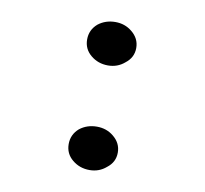

<svg xmlns="http://www.w3.org/2000/svg" viewBox="-59 -648 617 579"><g transform="rotate(10 250.0 -358.5)"><path d="M325.2 -198.2Q325.2 -227.5 300.8 -247.1Q279.3 -264.6 250 -264.6Q219.7 -264.6 197.3 -247.1Q174.8 -227.5 174.8 -198.2Q174.8 -168.9 197.3 -150.4Q219.7 -131.8 250 -131.8Q279.3 -131.8 300.8 -150.4Q325.2 -168.9 325.2 -198.2ZM325.2 -518.6Q325.2 -547.9 300.8 -567.4Q279.3 -585 250 -585Q219.7 -585 197.3 -567.4Q174.8 -547.9 174.8 -518.6Q174.8 -489.3 197.3 -470.7Q219.7 -452.1 250 -452.1Q279.3 -452.1 300.8 -470.7Q325.2 -489.3 325.2 -518.6Z"/></g></svg>

Font: GungsuhChe
Style: Regular
Weight: 400
Monospace: yes
Version: Version 2.21